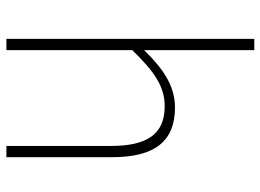

<svg xmlns="http://www.w3.org/2000/svg" viewBox="-130 -704 834 615"><g transform="rotate(90 287.5 -397.0)"><path d="M105 0H141V-403C208 -472 256 -507 321 -507C411 -507 448 -450 448 -334V0H484V-339C484 -475 433 -540 325 -540C252 -540 197 -498 141 -441V-794H105Z"/></g></svg>

Font: Noto Sans CJK Thin
Style: Regular
Weight: 100
Designer: Ryoko NISHIZUKA (kana & ideographs); Paul D. Hunt (Latin, Greek & Cyrillic); Wenlong ZHANG (bopomofo); Sandoll Communica
Foundry: Adobe Systems Incorporated
Version: Version 1.000;PS 1;hotconv 1.0.78;makeotf.lib2.5.61930